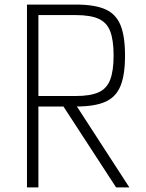

<svg xmlns="http://www.w3.org/2000/svg" viewBox="-20 -820 640 840"><path d="M98 0V-800H312Q394 -800 440.5 -779.5Q487 -759 507 -710.5Q527 -662 527 -577Q527 -492 507 -443.5Q487 -395 440.5 -374.5Q394 -354 312 -354H116V-400H312Q375 -400 411 -416Q447 -432 462 -471Q477 -510 477 -577Q477 -645 462 -683.5Q447 -722 411 -738Q375 -754 312 -754H148V0ZM488 0 242 -378H301L546 0Z"/></svg>

Font: Victor Mono Thin
Style: Regular
Weight: 100
Monospace: yes
Designer: Rune Bjørnerås
Version: Version 1.561;gftools[0.9.30]